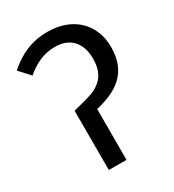

<svg xmlns="http://www.w3.org/2000/svg" viewBox="-171 -798 809 895"><g transform="rotate(-30 233.0 -350.5)"><path d="M10 -616 62 -559C111 -601 160 -623 220 -623C302 -623 346 -569 346 -487C346 -395 298 -358 222 -338L150 -319V0H245V-273L267 -279C357 -304 446 -352 446 -492C446 -614 361 -701 224 -701C139 -701 74 -672 10 -616Z"/></g></svg>

Font: FiraGO Unicode
Style: Regular
Weight: 400
Designer: bBox Type
Foundry: bBox Type GmbH
Version: Version 1.001;PS 001.001;hotconv 1.0.88;makeotf.lib2.5.64775